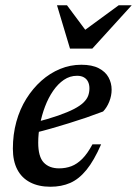

<svg xmlns="http://www.w3.org/2000/svg" viewBox="-20 -700 522 731"><path d="M273.5 -411.5Q246 -411.5 223.2 -396Q200.5 -380.5 182.2 -354Q164 -327.5 151.5 -294.5Q139 -261.5 132.2 -226Q125.5 -190.5 125.5 -157Q125.5 -103.5 146.5 -81.2Q167.5 -59 205 -59Q230 -59 251.8 -67.2Q273.5 -75.5 293.2 -95.2Q313 -115 332 -150.5H365Q338 -88.5 309.2 -53.2Q280.5 -18 247.2 -3.5Q214 11 172 11Q127 11 94.8 -5.8Q62.5 -22.5 45.8 -54.8Q29 -87 29 -134Q29 -188 42.2 -236.2Q55.5 -284.5 80.2 -324Q105 -363.5 137.5 -392.5Q170 -421.5 208.8 -437.5Q247.5 -453.5 289.5 -453.5Q330.5 -453.5 356 -440.2Q381.5 -427 393.2 -405.5Q405 -384 405 -358.5Q405 -335.5 396 -313Q387 -290.5 372.5 -275.5Q341 -263.5 308.2 -252.2Q275.5 -241 242.2 -230.8Q209 -220.5 175.8 -211Q142.5 -201.5 110 -193.5L111.5 -233.5Q164.5 -247 201.5 -260Q238.5 -273 262 -285.2Q285.5 -297.5 298.2 -310Q311 -322.5 315.8 -335.8Q320.5 -349 320.5 -363.5Q320.5 -378 315.2 -388.8Q310 -399.5 299.5 -405.5Q289 -411.5 273.5 -411.5ZM481.5 -680 331.5 -515H246.5L197 -680H235L312.5 -576H290L432 -680Z"/></svg>

Font: Newsreader 16pt 16pt Medium
Style: Italic
Weight: 500
Italic angle: -17°
Version: Version 1.003